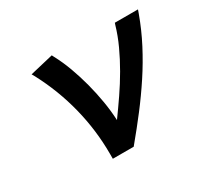

<svg xmlns="http://www.w3.org/2000/svg" viewBox="-112 -660 858 812"><g transform="rotate(-30 317.0 -254.0)"><path d="M323 -133Q352 -173 381.5 -216Q411 -259 437 -304Q463 -349 484 -394.5Q505 -440 518 -485L521 -494H634L628 -477Q604 -411 572 -349.5Q540 -288 501.5 -229.5Q463 -171 420 -115Q377 -59 332 -5L328 0H226V-24Q226 -139 198 -251Q170 -363 115 -467L107 -481L221 -508L226 -498Q247 -459 263.5 -414Q280 -369 292.5 -321.5Q305 -274 313 -226Q321 -178 323 -133Z"/></g></svg>

Font: Codetta
Style: Bold Italic
Weight: 700
Italic angle: -11°
Designer: Ulrich Proeller
Foundry: PROSA GmbH
Version: Version 2.00;September 29, 2018;FontCreator 11.5.0.2427 64-b